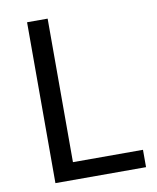

<svg xmlns="http://www.w3.org/2000/svg" viewBox="-83 -798 707 862"><g transform="rotate(-10 271.0 -366.5)"><path d="M99.6 0V-733.4H193.4V-79.1H512.7V0Z"/></g></svg>

Font: Nasu
Style: Regular
Weight: 400
Designer: Ryoko NISHIZUKA (kana &amp; ideographs); Paul D. Hunt (Latin, Greek &amp; Cyrillic); Wenlong ZHANG (bopomofo); Sandoll C
Version: Version 2014.1215